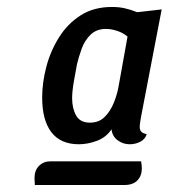

<svg xmlns="http://www.w3.org/2000/svg" viewBox="-20 -694 487 551"><path d="M206 -280Q154 -280 127.5 -314.5Q101 -349 101 -414Q101 -457 113 -502.5Q125 -548 149.5 -587Q174 -626 211.5 -650Q249 -674 301 -674Q321 -674 337 -670.5Q353 -667 374 -659L444 -667L385 -360Q384 -354 382.5 -345Q381 -336 381 -330Q381 -320 386 -315.5Q391 -311 401 -309Q397 -295 383 -287.5Q369 -280 352 -280Q333 -280 317.5 -291.5Q302 -303 300 -323Q285 -300 258.5 -290Q232 -280 206 -280ZM80 -163Q80 -168 79.5 -173Q79 -178 79 -183Q79 -205 92 -218Q105 -231 124 -231H385Q386 -225 386.5 -220Q387 -215 387 -210Q387 -190 374.5 -176.5Q362 -163 336 -163ZM238 -342Q264 -342 280.5 -358.5Q297 -375 307 -400Q317 -425 321 -450L346 -589Q333 -600 316 -605.5Q299 -611 284 -611Q257 -611 240 -594.5Q223 -578 214.5 -554.5Q206 -531 201 -510Q197 -489 192 -460.5Q187 -432 187 -412Q187 -383 198.5 -362.5Q210 -342 238 -342Z"/></svg>

Font: Sansita Swashed Light
Style: Regular
Weight: 300
Designer: Pablo Cosgaya
Foundry: Omnibus-Type
Version: Version 1.003